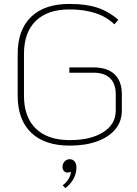

<svg xmlns="http://www.w3.org/2000/svg" viewBox="-20 -731 698 977"><path d="M70 -244V-457Q70 -579 138 -645Q206 -711 333 -711Q418 -711 475.5 -692Q533 -673 582 -630L562 -607Q485 -683 333 -683Q222 -683 162 -624.5Q102 -566 102 -457V-244Q102 -135 162.5 -76.5Q223 -18 335 -18Q442 -18 505.5 -58.5Q569 -99 569 -168V-251Q569 -305 540 -333Q511 -361 456 -361H333V-388H456Q526 -388 563 -353Q600 -318 600 -251V-168Q600 -114 567.5 -74Q535 -34 475 -12Q415 10 335 10Q207 10 138.5 -56Q70 -122 70 -244ZM369 121Q369 152 353.5 180Q338 208 312 226L299 212Q318 198 329 179.5Q340 161 341 142Q335 147 323 147Q312 147 305 139Q298 131 298 118Q298 102 309 90.5Q320 79 334 79Q350 79 359.5 90.5Q369 102 369 121Z"/></svg>

Font: KoHo ExtraLight
Style: Regular
Weight: 275
Version: Version 1.000; ttfautohint (v1.6)